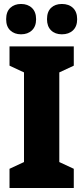

<svg xmlns="http://www.w3.org/2000/svg" viewBox="-20 -948 420 968"><path d="M352 0H28V-97L101 -131V-583L28 -617V-714H352V-617L279 -583V-131L352 -97ZM11 -851Q11 -889 32 -908.5Q53 -928 86 -928Q120 -928 141 -908Q162 -888 162 -851Q162 -815 141 -795Q120 -775 86 -775Q53 -775 32 -794.5Q11 -814 11 -851ZM217 -851Q217 -889 237.5 -908.5Q258 -928 292 -928Q327 -928 348 -908Q369 -888 369 -851Q369 -815 348 -795Q327 -775 292 -775Q258 -775 237.5 -795Q217 -815 217 -851Z"/></svg>

Font: Noto Sans Gurmukhi UI Condensed Black
Style: Regular
Weight: 900
Width: 3
Designer: Jelle Bosma - Monotype Design Team
Foundry: Monotype Imaging Inc.
Version: Version 2.004; ttfautohint (v1.8.4.7-5d5b)